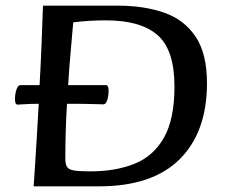

<svg xmlns="http://www.w3.org/2000/svg" viewBox="-20 -659 798 679"><path d="M99 0Q100 -17 103 -60Q106 -103 109.5 -163.5Q113 -224 117 -292Q90 -292 68.5 -290.5Q47 -289 42 -289Q33 -289 33 -308Q33 -328 38.5 -343Q44 -358 52 -358H120Q124 -429 127 -503.5Q130 -578 132 -639H396Q490 -639 561 -614Q632 -589 672 -529Q712 -469 712 -365Q712 -192 615.5 -96Q519 0 330 0ZM300 -53Q389 -53 456 -80Q523 -107 560 -172.5Q597 -238 597 -353Q597 -483 537 -535Q477 -587 355 -587Q294 -587 239 -580Q236 -540 230.5 -482.5Q225 -425 221 -358H354Q364 -358 364 -340Q364 -319 359 -304.5Q354 -290 346 -290Q336 -290 307 -291Q278 -292 217 -292Q214 -245 212.5 -196Q211 -147 211 -98Q211 -79 217 -69Q223 -59 242 -56Q261 -53 300 -53Z"/></svg>

Font: BriemHand
Style: Regular
Weight: 400
Designer: Gunnlaugur SE Briem, Eben Sorkin
Foundry: Sorkin Type
Version: Version 1.001; ttfautohint (v1.8.4.7-5d5b)